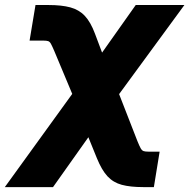

<svg xmlns="http://www.w3.org/2000/svg" viewBox="-88 -556 769 780"><path d="M-68.4 204.1 279.8 -277.3H355.5L470.2 17.1Q478.5 37.6 483.6 46.6Q488.8 55.7 495.6 57.9Q502.4 60.1 516.1 60.1H560.5L537.1 204.1H493.7Q441.4 204.1 406.7 194.8Q372.1 185.5 348.6 160.2Q325.2 134.8 305.7 86.9L271 1.5L127.4 204.1ZM245.6 -78.6 132.8 -348.1Q124 -368.7 119.1 -377.7Q114.3 -386.7 107.7 -388.9Q101.1 -391.1 86.9 -391.1H32.2L56.2 -535.6H109.4Q162.1 -535.6 197.5 -526.1Q232.9 -516.6 256.6 -491.5Q280.3 -466.3 297.9 -418.9L326.7 -342.3L463.4 -535.6H661.1L326.2 -78.6Z"/></svg>

Font: Inter 20pt Black
Style: Italic
Weight: 900
Italic angle: -9.3988°
Version: Version 4.001;git-66647c0bb